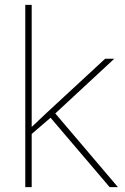

<svg xmlns="http://www.w3.org/2000/svg" viewBox="-20 -770 513 790"><path d="M188 -285.6 187 -284.7 110.4 -218.8V0H84V-750H110.4V-247.6L172.4 -306.2L412.6 -528.3H450.2L207.5 -303.2L465.3 0H431.2Z"/></svg>

Font: RobotoDraft Thin
Style: Regular
Weight: 250
Version: Version 2.001153; 2014